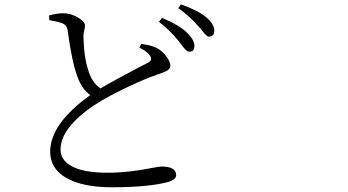

<svg xmlns="http://www.w3.org/2000/svg" viewBox="-20 -791 1540 850"><path d="M475.6 38.1Q346.7 38.1 274.4 -2.9Q202.1 -43.9 202.1 -119.1Q202.1 -243.2 379.9 -370.1Q340.8 -398.4 322.3 -453.1Q297.9 -518.6 279.3 -657.2Q276.4 -680.7 252 -689.5Q239.3 -694.3 206.1 -700.2Q201.2 -701.2 198.2 -702.1L197.3 -722.7Q233.4 -732.4 259.8 -732.4Q292 -732.4 323.7 -714.4Q355.5 -696.3 356.4 -678.7Q356.4 -670.9 353.5 -658.2Q348.6 -640.6 349.6 -627.9Q351.6 -535.2 371.1 -479.5Q386.7 -425.8 424.8 -399.4Q478.5 -431.6 593.8 -492.2Q624 -507.8 633.8 -512.7Q655.3 -523.4 646.5 -540Q637.7 -559.6 596.7 -581.1L605.5 -596.7Q654.3 -589.8 674.8 -578.1Q700.2 -564.5 717.8 -539.1Q734.4 -516.6 734.4 -500Q734.4 -487.3 718.8 -477.5Q708 -471.7 673.8 -460L671.9 -459Q627 -444.3 554.7 -410.2Q485.4 -377.9 433.6 -347.7Q359.4 -304.7 311.5 -255.9Q248 -191.4 248 -129.9Q248 -83 294.9 -56.6Q347.7 -26.4 455.1 -26.4Q550.8 -26.4 655.3 -47.9Q686.5 -53.7 695.3 -53.7Q759.8 -53.7 759.8 -15.6Q759.8 3.9 724.6 14.6Q637.7 38.1 475.6 38.1ZM816.4 -562.5Q805.7 -562.5 787.1 -587.9Q777.3 -601.6 771.5 -608.4Q729.5 -660.2 683.6 -694.3L697.3 -711.9Q772.5 -680.7 807.6 -646.5Q840.8 -614.3 840.8 -587.4Q840.8 -560.5 816.4 -562.5ZM904.3 -628.9Q895.5 -628.9 877.9 -651.4Q866.2 -667 857.4 -675.8Q817.4 -720.7 769.5 -754.9L781.2 -771.5Q856.4 -745.1 892.6 -714.8Q928.7 -684.6 928.7 -655.3Q928.7 -628.9 904.3 -628.9Z"/></svg>

Font: Bpmf Zihi Box R
Style: R
Weight: 400
Foundry: But Ko
Version: Version 1.320